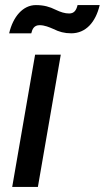

<svg xmlns="http://www.w3.org/2000/svg" viewBox="-20 -735 412 755"><path d="M28 0H129L219 -520H118ZM16 -604H103C107 -621 114 -636 136 -636C155 -636 174 -628 190 -621C212 -610 233 -604 260 -604C317 -604 356 -647 372 -715H285C280 -694 271 -682 252 -682C235 -682 219 -687 198 -697C176 -708 153 -715 121 -715C70 -715 31 -669 16 -604Z"/></svg>

Font: Fixel Text 20240404 Medium
Style: Italic
Weight: 500
Width: 4
Italic angle: -10°
Designer: AlfaBravo + MacPaw
Foundry: Kyrylo Tkachov, Marchela Mozhyna, Serhii Makarenko, Maria Weinstein, Zakhar Kryvoshyya
Version: Version 1.211;Glyphs 3.2 (3225)